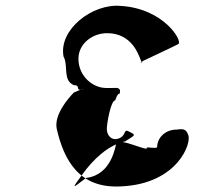

<svg xmlns="http://www.w3.org/2000/svg" viewBox="-20 -807 767 683"><path d="M478 -600C489 -576 476 -581 485 -586C503 -595 466 -579 484 -588C519 -605 572 -629 614 -650C632 -659 564 -777 409 -786C309 -795 188 -702 206 -606C224 -573 202 -521 243 -504C268 -505 247 -482 272 -489C290 -498 254 -477 272 -486C282 -496 243 -478 243 -478C223 -458 171 -398 182 -348C207 -240 260 -135 411 -144C614 -153 664 -302 649 -328C642 -349 630 -349 608 -346C569 -346 539 -318 539 -283C532 -278 509 -284 502 -282C511 -264 407 -319 394 -297C390 -289 379 -185 286 -174C234 -134 234 -133 274 -188C310 -238 364 -291 425 -304C458 -325 465 -326 445 -336C426 -346 428 -344 420 -328C415 -320 404 -312 388 -312C371 -314 360 -329 360 -349C360 -367 374 -450 390 -450C392 -457 397 -470 402 -473C404 -473 407 -471 407 -486C403 -497 390 -494 378 -494H358C308 -494 259 -538 259 -598C259 -651 308 -689 361 -689C450 -689 473 -610 478 -600Z"/></svg>

Font: Hussar Przerywany
Style: Regular
Weight: 400
Foundry: Cannot Into Space Fonts
Version: Version 0.982